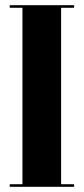

<svg xmlns="http://www.w3.org/2000/svg" viewBox="-20 -720 322 740"><path d="M17.5 0V-10H66.5V-690H17.5V-700H265.5V-690H215.5V-10H265.5V0Z"/></svg>

Font: Imbue 100pt Black
Style: Regular
Weight: 900
Designer: Tyler Finck
Foundry: Etcetera Type Company
Version: Version 1.102; ttfautohint (v1.8.3)